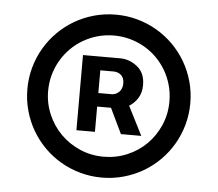

<svg xmlns="http://www.w3.org/2000/svg" viewBox="-45 -787 756 667"><g transform="rotate(5 333.0 -453.0)"><path d="M333.1 -737.2Q372.5 -737.2 408.7 -727.1Q445 -717 476.6 -698.5Q508.2 -680 534.1 -654.1Q560 -628.2 578.5 -596.6Q596.9 -565 607.1 -528.6Q617.2 -492.2 617.2 -453.1Q617.2 -414.1 607.1 -377.7Q596.9 -341.3 578.5 -309.7Q560 -278.1 534.1 -252.1Q508.2 -226.2 476.6 -207.7Q445 -189.3 408.6 -179.2Q372.2 -169 333.1 -169Q294 -169 257.6 -179.2Q221.2 -189.3 189.6 -207.7Q158 -226.2 132.1 -252.1Q106.2 -278.1 87.7 -309.7Q69.2 -341.3 59.1 -377.7Q49 -414.1 49 -453.1Q49 -492.5 59.1 -528.8Q69.2 -565 87.7 -596.6Q106.2 -628.2 132.1 -654.1Q158 -680 189.6 -698.5Q221.2 -717 257.6 -727.1Q294 -737.2 333.1 -737.2ZM333.1 -241.8Q376.8 -241.8 415.3 -258.2Q453.8 -274.5 482.4 -303.1Q511 -331.7 527.7 -370.2Q544.4 -408.7 544.4 -453.1Q544.4 -482.2 536.9 -509.2Q529.5 -536.2 515.8 -559.7Q502.1 -583.1 483 -602.5Q463.8 -621.8 440.3 -635.5Q416.9 -649.1 389.7 -656.8Q362.6 -664.4 333.1 -664.4Q304 -664.4 277 -657Q250 -649.5 226.4 -635.8Q202.8 -622.2 183.6 -603Q164.4 -583.8 150.6 -560.4Q136.7 -536.9 129.1 -509.8Q121.4 -482.6 121.4 -453.1Q121.4 -409.8 138 -371.3Q154.5 -332.7 183.2 -304Q212 -275.2 250.5 -258.5Q289.1 -241.8 333.1 -241.8ZM231.2 -325.3V-587.4H360.8Q393.8 -587.4 421.2 -565.3Q448.2 -543.7 448.2 -501.4Q448.2 -474.8 436.3 -456Q424.4 -437.1 406.2 -426.1L457.4 -325.3H386.4L344.1 -413.4H295.8V-325.3ZM295.8 -539.8V-460.6H342Q349.1 -460.6 355.6 -463.2Q362.2 -465.9 367.5 -470.9Q372.9 -475.9 376.1 -483.7Q379.3 -491.5 379.3 -501.4Q379.3 -512.1 376.1 -519.4Q372.9 -526.6 367.5 -531.1Q362.2 -535.5 355.8 -537.6Q349.4 -539.8 343 -539.8Z"/></g></svg>

Font: Inter P Semi Bold
Style: Regular
Weight: 600
Designer: Rasmus Andersson
Foundry: rsms
Version: Version 3.018;git-588b23468